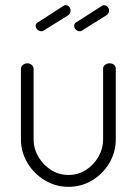

<svg xmlns="http://www.w3.org/2000/svg" viewBox="-20 -717 529 743"><path d="M245 6Q195 6 153 -19.5Q111 -45 86 -87Q61 -129 61 -177V-451Q61 -459 68.5 -465.5Q76 -472 86 -472Q96 -472 103 -465.5Q110 -459 110 -451V-177Q110 -142 128 -111Q146 -80 176.5 -60Q207 -40 245 -40Q283 -40 313 -59.5Q343 -79 361 -110.5Q379 -142 379 -177V-452Q379 -460 386.5 -466Q394 -472 404 -472Q415 -472 421.5 -466Q428 -460 428 -452V-177Q428 -128 403 -86Q378 -44 336.5 -19Q295 6 245 6ZM289 -596Q280 -596 273.5 -602.5Q267 -609 267 -617Q267 -626 274 -630L374 -694Q376 -696 378.5 -696.5Q381 -697 382 -697Q391 -697 396.5 -690.5Q402 -684 402 -676Q402 -665 392 -658L299 -600Q295 -596 289 -596ZM140 -596Q132 -596 125 -602.5Q118 -609 118 -617Q118 -626 126 -630L225 -694Q228 -696 230 -696.5Q232 -697 234 -697Q243 -697 248 -690.5Q253 -684 253 -676Q253 -665 244 -658L151 -600Q146 -596 140 -596Z"/></svg>

Font: Dosis ExtraLight Light
Style: Regular
Weight: 300
Version: Version 3.001; ttfautohint (v1.8.2)